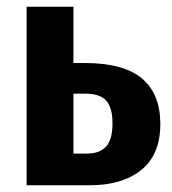

<svg xmlns="http://www.w3.org/2000/svg" viewBox="-20 -550 511 570"><path d="M456 -182Q456 -91 399.5 -45.5Q343 0 247 0H59V-530H198V-363H230Q347 -363 401.5 -317Q456 -271 456 -182ZM314 -184Q314 -230 295.5 -251Q277 -272 232 -272H198V-94H237Q276 -94 295 -115Q314 -136 314 -184Z"/></svg>

Font: Fira Sans Condensed SemiBold
Style: Regular
Weight: 600
Width: 3
Designer: bBox Type GmbH & Carrois Corporate GbR & Edenspiekermann AG
Foundry: bBox Type GmbH & Carrois Corporate GbR & Edenspiekermann AG
Version: Version 4.301